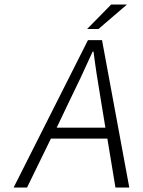

<svg xmlns="http://www.w3.org/2000/svg" viewBox="-20 -840 640 860"><path d="M370.1 -710 478 -819.8H548.8L420.9 -710ZM41 0 374 -660.2H437L559.1 0H497.1L460.9 -219.2H208L101.1 0ZM233.9 -268.1H452.1L433.1 -383.8Q409.7 -521.5 398.9 -608.9H395Q340.3 -487.3 289.1 -383.8Z"/></svg>

Font: Office Code Pro D Light Italic
Style: Regular
Weight: 300
Italic angle: -9°
Designer: Nathan Rutzky & Paul D. Hunt
Foundry: Adobe Systems Incorporated
Version: Version 1.004;PS 001.004;hotconv 1.0.70;makeotf.lib2.5.58329